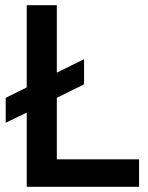

<svg xmlns="http://www.w3.org/2000/svg" viewBox="-20 -720 570 740"><path d="M83 0V-286L2 -247V-343L83 -383V-700H199V-440L304 -492V-395L199 -343V-106H516V0Z"/></svg>

Font: Figtree SemiBold
Style: Regular
Weight: 600
Designer: Erik Kennedy
Foundry: Erik Kennedy
Version: Version 2.001; ttfautohint (v1.8.4.7-5d5b);gftools[0.9.27]